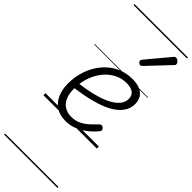

<svg xmlns="http://www.w3.org/2000/svg" viewBox="-406 -924 1338 1338"><g transform="rotate(45 263.0 -255.0)"><path d="M236 19Q178 19 139.5 -6.5Q101 -32 82 -77Q63 -122 63 -180Q63 -247 84 -308Q105 -369 144 -416.5Q183 -464 237.5 -491.5Q292 -519 358 -519Q407 -519 437.5 -504.5Q468 -490 482 -465Q496 -440 496 -409Q496 -364 471.5 -329.5Q447 -295 405.5 -270Q364 -245 312 -228.5Q260 -212 205.5 -201.5Q151 -191 101 -185L106 -231Q149 -235 195.5 -244Q242 -253 285.5 -266.5Q329 -280 363.5 -299.5Q398 -319 418.5 -344.5Q439 -370 439 -402Q439 -436 416 -453Q393 -470 351 -470Q300 -470 257 -446.5Q214 -423 183 -383Q152 -343 135 -291.5Q118 -240 118 -184Q118 -133 133 -99Q148 -65 176.5 -47.5Q205 -30 244 -30Q284 -30 316.5 -46.5Q349 -63 374.5 -87Q400 -111 419 -131Q428 -140 436 -139Q444 -138 452 -132Q459 -125 461 -117Q463 -109 455 -100Q431 -70 397.5 -43Q364 -16 323 1.5Q282 19 236 19ZM328 -624Q322 -624 313.5 -631.5Q305 -639 305 -646Q305 -650 306.5 -653.5Q308 -657 312 -662L450 -827Q455 -834 459.5 -836.5Q464 -839 469 -839Q476 -839 484 -834Q492 -829 497.5 -822Q503 -815 503 -808Q503 -803 501.5 -799.5Q500 -796 495 -792L346 -634Q337 -624 328 -624ZM0 378H526V388H0ZM0 -20H526V0H0ZM0 -505H526V-500H0ZM0 -898H526V-888H0Z"/></g></svg>

Font: Playwrite DE SAS Guides
Style: Regular
Weight: 400
Designer: Veronika Burian, José Scaglione
Foundry: TypeTogether
Version: Version 1.003